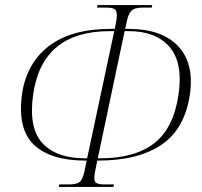

<svg xmlns="http://www.w3.org/2000/svg" viewBox="-20 -736 796 758"><path d="M212 2 214 -8H255Q284 -8 295.5 -18.5Q307 -29 314 -62L322 -102H317Q180 -102 114 -164.5Q48 -227 67 -365Q85 -487 173.5 -554.5Q262 -622 418 -622H433L439 -653Q444 -679 438.5 -692.5Q433 -706 402 -706H363L365 -716H581L579 -706H542Q510 -706 498 -692.5Q486 -679 481 -653L474 -622H488Q618 -622 682.5 -554.5Q747 -487 730 -365Q710 -227 617.5 -164.5Q525 -102 367 -102H364L356 -62Q349 -29 355.5 -18.5Q362 -8 390 -8H430L428 2ZM324 -111 431 -613H413Q147 -613 111 -364Q92 -231 147.5 -171Q203 -111 315 -111ZM366 -111H375Q513 -111 589.5 -171Q666 -231 685 -364Q703 -489 649 -551Q595 -613 489 -613H472Z"/></svg>

Font: Noto Serif Display SemiCondensed ExtraLight
Style: Italic
Weight: 200
Width: 4
Italic angle: -12°
Designer: Monotype Design Team
Foundry: Monotype Imaging Inc.
Version: Version 2.009